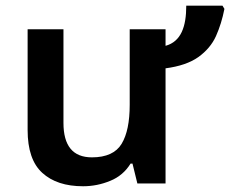

<svg xmlns="http://www.w3.org/2000/svg" viewBox="-20 -645 809 675"><path d="M762.2 -625H634.8C634.8 -551.3 616.7 -499 562 -483.9V-542H436V-276.9C436 -216.8 426.8 -171.4 407.7 -139.6C388.7 -107.9 353.5 -91.8 303.2 -91.8C236.3 -91.8 203.1 -132.3 203.1 -212.9V-542H77.1V-188C77.1 -118.7 94.2 -68.4 128.9 -37.1C163.1 -5.9 210.9 9.8 272 9.8C305.2 9.8 336.9 3.4 367.7 -9.3C397.9 -21.5 421.9 -42 439 -69.8H445.8L462.9 0H562V-404.8C610.4 -411.1 648.9 -424.3 677.2 -444.3C705.1 -464.4 726.1 -488.8 739.3 -518.1C752.4 -547.4 762.2 -579.1 769 -613.8Z"/></svg>

Font: Noto Reveo Sans
Style: Regular
Weight: 600
Designer: Monotype Design Team
Foundry: Monotype Imaging Inc.
Version: Version 2.007